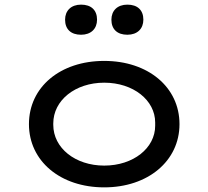

<svg xmlns="http://www.w3.org/2000/svg" viewBox="-20 -799 900 829"><path d="M530 -649C573 -649 599 -675 599 -714C599 -755 574 -779 530 -779C487 -779 461 -753 461 -714C461 -673 486 -649 530 -649ZM330 -649C373 -649 399 -675 399 -714C399 -755 374 -779 330 -779C287 -779 261 -753 261 -714C261 -673 286 -649 330 -649ZM430 10C619 10 755 -104 755 -263C755 -423 619 -536 430 -536C240 -536 105 -423 105 -263C105 -104 240 10 430 10ZM430 -84C305 -84 210 -160 210 -260C210 -261 210 -262 210 -263C210 -264 210 -265 210 -266C210 -366 305 -442 430 -442C556 -442 650 -366 650 -270C650 -267 650 -265 650 -263C650 -261 650 -259 650 -256C650 -160 556 -84 430 -84Z"/></svg>

Font: Lexend Peta
Style: Regular
Weight: 400
Designer: Bonnie Shaver-Troup, Thomas Jockin
Foundry: Lexend
Version: Version 1.007